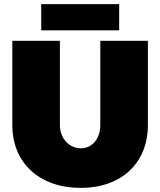

<svg xmlns="http://www.w3.org/2000/svg" viewBox="-20 -900 781 936"><path d="M181 -880V-752H561V-880ZM272 -291V-701H40V-291C40 -105 173 16 373 16C572 16 701 -105 701 -291V-701H469V-291C469 -221 427 -177 374 -177C320 -177 272 -222 272 -291Z"/></svg>

Font: Montserrat-Arabic Black
Style: Regular
Weight: 900
Designer: Mohamed Gaber
Foundry: Kief Type Foundry
Version: Version 5.008;PS 005.008;hotconv 1.0.88;makeotf.lib2.5.64775